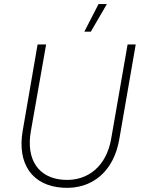

<svg xmlns="http://www.w3.org/2000/svg" viewBox="-20 -919 700 945"><path d="M290 5C434 14 540 -76 567 -233L648 -700H608L527 -235C504 -103 414 -26 293 -34C169 -42 107 -134 132 -274L207 -700H165L92 -277C63 -112 139 -4 290 5ZM506 -899H465L395 -763H427Z"/></svg>

Font: Fixel Text 20240404 ExtraLight
Style: Italic
Weight: 200
Width: 4
Italic angle: -10°
Designer: AlfaBravo + MacPaw
Foundry: Kyrylo Tkachov, Marchela Mozhyna, Serhii Makarenko, Maria Weinstein, Zakhar Kryvoshyya
Version: Version 1.211;Glyphs 3.2 (3225)